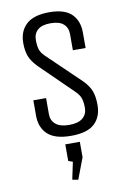

<svg xmlns="http://www.w3.org/2000/svg" viewBox="-99 -724 697 1040"><g transform="rotate(-10 249.0 -204.5)"><path d="M367 -261Q397 -229 407.5 -199Q418 -169 418 -125Q418 -60 378 -22.5Q338 15 249 15Q161 15 120.5 -22.5Q80 -60 80 -125V-210H150V-121Q150 -87 174.5 -66Q199 -45 249 -45Q299 -45 323.5 -66Q348 -87 348 -121Q348 -152 341.5 -173Q335 -194 310 -218L134 -390Q103 -422 91.5 -452Q80 -482 80 -525Q80 -590 121 -627.5Q162 -665 247 -665Q331 -665 369.5 -627.5Q408 -590 408 -525V-440H338V-529Q338 -564 315 -584.5Q292 -605 244 -605Q196 -605 173 -584.5Q150 -564 150 -529Q150 -498 156.5 -477Q163 -456 188 -433ZM245 256 213 250 233 155 209 146V55H289V140Z"/></g></svg>

Font: Unica One
Style: Regular
Weight: 400
Designer: Eduardo Rodriguez Tunni
Foundry: Eduardo Rodriguez Tunni
Version: Version 2.000; ttfautohint (v1.8.4.7-5d5b);gftools[0.9.23]